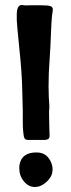

<svg xmlns="http://www.w3.org/2000/svg" viewBox="-20 -732 282 767"><path d="M103 -711H126Q153 -711 169 -710Q181 -709 186 -705Q191 -701 191 -694Q191 -689 190 -683Q189 -677 188 -672Q185 -638 184 -609Q183 -565 175 -440L174 -386L175 -343Q178 -304 177 -300Q176 -296 176 -279L177 -223Q178 -210 178 -192Q179 -179 170.5 -175.5Q162 -172 148 -173H97Q82 -172 78 -179.5Q74 -187 73 -204Q71 -214 71 -249V-289L69 -367Q68 -438 57 -541Q47 -640 47 -651V-673Q47 -712 67 -712Q72 -712 75 -711Q82 -710 89.5 -710.5Q97 -711 103 -711ZM190 -56Q190 -49 189 -46Q189 -35 179 -20.5Q169 -6 153 4.5Q137 15 119 15Q94 15 75.5 -7.5Q57 -30 57 -60Q57 -69 58 -74Q67 -123 125 -123Q157 -123 173.5 -101.5Q190 -80 190 -56Z"/></svg>

Font: Barrio
Style: Regular
Weight: 400
Designer: Pablo Cosgaya & Sergio Jimenez
Foundry: Pablo Cosgaya & Sergio Jimenez
Version: Version 1.005